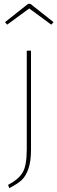

<svg xmlns="http://www.w3.org/2000/svg" viewBox="-20 -782 298 997"><path d="M141 -519V-6Q141 56 127.5 94.5Q114 133 92.5 153Q71 173 28 195L22 178Q77 149 98 113Q119 77 119 -7V-519ZM6 -667 126 -762H138L258 -667L246 -654L132 -738L17 -654Z"/></svg>

Font: FiraSans
Style: Regular
Weight: 150
Designer: Carrois Corporate & Edenspiekermann AG
Foundry: Carrois Corporate GbR & Edenspiekermann AG
Version: Version 3.106;PS 003.106;hotconv 1.0.70;makeotf.lib2.5.58329